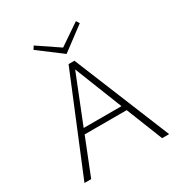

<svg xmlns="http://www.w3.org/2000/svg" viewBox="-196 -998 1076 1139"><g transform="rotate(-30 342.0 -428.5)"><path d="M343 -716 185 -835 199 -857 344 -759 488 -857 502 -835ZM485 -249H197L98 0H52L323 -658H363L632 0H584ZM470 -285 341 -611 211 -285Z"/></g></svg>

Font: Ysabeau Infant Light
Style: Regular
Weight: 300
Designer: Christian Thalmann (Catharsis Fonts)
Version: Version 0.003